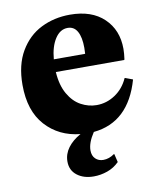

<svg xmlns="http://www.w3.org/2000/svg" viewBox="-84 -606 722 881"><g transform="rotate(-10 277.0 -165.0)"><path d="M302 -540Q403 -540 460 -485.5Q517 -431 517 -343Q517 -322 513 -294L511 -292H193Q197 -230 220.5 -189Q244 -148 279 -129Q314 -110 352 -110Q398 -110 438 -136.5Q478 -163 499 -210H501L536 -197Q482 -7 317 9Q287 54 287 90Q287 115 301.5 129Q316 143 338 143Q365 143 390 125L392 126L401 164Q377 188 345.5 199Q314 210 282 210Q235 210 204.5 186.5Q174 163 174 122Q174 87 195.5 58Q217 29 255 8Q156 -2 94 -70.5Q32 -139 32 -260Q32 -353 69 -416Q106 -479 167 -509.5Q228 -540 302 -540ZM340 -351Q341 -361 341 -379Q341 -428 326 -455Q311 -482 281 -482Q246 -482 222.5 -446Q199 -410 194 -351Z"/></g></svg>

Font: Minipax
Style: Bold
Weight: 700
Designer: Raphaël Ronot, Igor Stepanchenko (Cyrillic)
Foundry: steppetype
Version: Version 1.002